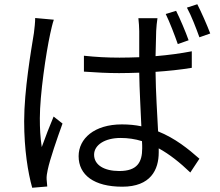

<svg xmlns="http://www.w3.org/2000/svg" viewBox="-20 -843 1040 906"><path d="M870 -653C856 -693 829 -756 811 -792L762 -777C781 -738 804 -678 819 -635ZM146 -758C146 -737 143 -711 140 -687C127 -606 94 -417 94 -271C94 -137 112 -28 132 43L203 37C202 27 201 12 200 3C199 -9 202 -28 205 -41C215 -90 250 -191 275 -260L233 -293C216 -253 193 -194 177 -149C170 -197 168 -236 168 -285C168 -396 197 -592 217 -684C221 -702 228 -734 234 -750ZM651 -143C651 -77 627 -36 543 -36C472 -36 424 -64 424 -113C424 -159 475 -192 549 -192C584 -192 618 -187 650 -177C651 -164 651 -152 651 -143ZM885 -601C833 -591 775 -583 714 -578C715 -624 716 -670 717 -697C718 -717 720 -737 723 -757H633C635 -739 637 -713 637 -696V-573C606 -572 575 -571 544 -571C486 -571 432 -574 376 -580V-505C434 -501 486 -498 542 -498C574 -498 605 -499 637 -500C638 -418 644 -323 647 -247C619 -253 588 -256 555 -256C425 -256 351 -189 351 -106C351 -17 424 38 557 38C691 38 729 -42 729 -124V-143C780 -115 829 -76 878 -29L921 -94C869 -140 806 -191 726 -223C722 -306 715 -405 714 -504C773 -508 831 -514 885 -523ZM862 -807C883 -769 905 -711 921 -667L972 -685C957 -725 930 -786 911 -823Z"/></svg>

Font: Noto Sans CJK TC Regular
Style: Regular
Weight: 400
Designer: Ryoko NISHIZUKA (kana & ideographs); Paul D. Hunt (Latin, Greek & Cyrillic); Wenlong ZHANG (bopomofo); Sandoll Communica
Foundry: Adobe Systems Incorporated
Version: Version 1.001;PS 1.001;hotconv 1.0.78;makeotf.lib2.5.61930